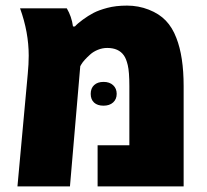

<svg xmlns="http://www.w3.org/2000/svg" viewBox="-20 -662 736 682"><path d="M217.3 -632.3Q234.4 -603.5 239.3 -567.9H246.1Q254.4 -577.6 273.9 -592Q293.5 -606.4 312.3 -616.2Q331.1 -626 361.1 -634Q391.1 -642.1 431.4 -642.1Q471.7 -642.1 508.5 -627.7Q545.4 -613.3 568.8 -588.9Q592.3 -564.5 606.4 -527.3Q632.3 -461.4 632.3 -356V0H326.7V-146H439.5V-356Q439.5 -407.2 433.8 -430.7Q428.2 -454.1 419.9 -465.3Q401.4 -491.7 360.8 -491.7Q343.8 -491.7 327.6 -485.1Q311.5 -478.5 300.8 -468.8Q277.3 -447.8 269 -433.6L265.1 -426.8L228.5 0H42L78.6 -399.4Q82 -434.6 82 -464.4Q82 -547.4 51.3 -632.3ZM302.2 -328.6Q302.2 -348.6 314.5 -359.9Q326.7 -371.1 347.9 -371.1Q369.1 -371.1 381.8 -359.4Q394.5 -347.7 394.5 -328.6Q394.5 -309.6 381.8 -298.1Q369.1 -286.6 347.7 -286.6Q326.2 -286.6 314.2 -297.6Q302.2 -308.6 302.2 -328.6Z"/></svg>

Font: Open Sans Hebrew Extra Bold
Style: Regular
Weight: 800
Foundry: Ascender Corporation, Yanek Iontef
Version: Version 2.001;PS 002.001;hotconv 1.0.70;makeotf.lib2.5.58329